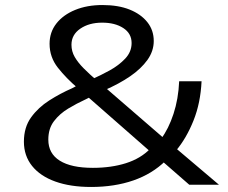

<svg xmlns="http://www.w3.org/2000/svg" viewBox="-20 -734 906 763"><path d="M342 9Q260 9 200 -12.5Q140 -34 107.5 -74.5Q75 -115 75 -171Q75 -228 103.5 -267.5Q132 -307 176 -335Q220 -363 266 -383L304 -403L290 -383Q243 -423 210 -465Q177 -507 177 -560Q177 -606 204 -640.5Q231 -675 278.5 -694.5Q326 -714 387 -714Q450 -714 495 -696Q540 -678 565.5 -646Q591 -614 591 -571Q591 -531 566 -496Q541 -461 497.5 -431Q454 -401 394 -375L395 -389L632 -184L620 -182Q650 -222 669.5 -281.5Q689 -341 692 -411H781Q777 -325 749 -255Q721 -185 680 -136L673 -150L850 0H732L623 -95H638Q585 -43 510 -17Q435 9 342 9ZM349 -67Q422 -67 480.5 -85.5Q539 -104 577 -143L579 -130L320 -357L358 -358L320 -339Q285 -323 251 -302.5Q217 -282 194.5 -252.5Q172 -223 172 -179Q172 -124 217.5 -95.5Q263 -67 349 -67ZM386 -644Q334 -644 299 -620Q264 -596 264 -556Q264 -530 277 -507.5Q290 -485 313 -462Q336 -439 366 -413L347 -420Q379 -434 415.5 -454Q452 -474 477.5 -501Q503 -528 503 -563Q503 -601 470 -622.5Q437 -644 386 -644Z"/></svg>

Font: Nunito Sans 7pt Expanded
Style: Regular
Weight: 400
Width: 7
Designer: Vernon Adams
Foundry: Vernon Adams
Version: Version 3.101;gftools[0.9.27]